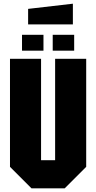

<svg xmlns="http://www.w3.org/2000/svg" viewBox="-20 -1018 520 1038"><path d="M34 -116V-700H202V-152H278V-700H446V-116L330 0H150ZM99 -744V-830H215V-744ZM265 -744V-830H381V-744ZM132 -886V-970L374 -998V-886Z"/></svg>

Font: Tektur Condensed
Style: Bold
Weight: 700
Width: 3
Designer: Adam Jagosz
Foundry: Adam Jagosz
Version: Version 1.005;gftools[0.9.30]